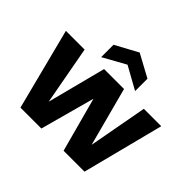

<svg xmlns="http://www.w3.org/2000/svg" viewBox="-181 -1018 1240 1240"><g transform="rotate(45 439.0 -398.0)"><path d="M4 0ZM4 0ZM732 0H541L440 -374L338 0H147L4 -558H175L249 -156L353 -558H535L642 -155L716 -558H875ZM595 -599 440 -685 285 -599V-712L440 -796L595 -712Z"/></g></svg>

Font: Ulagadi Sans
Style: Bold
Weight: 700
Designer: Ninad Kale (Devanagari), Jonny Pinhorn (Latin)
Foundry: Indian Type Foundry
Version: Version 3.01;March 29, 2020;FontCreator 12.0.0.2522 64-bit; 